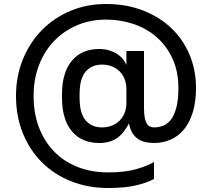

<svg xmlns="http://www.w3.org/2000/svg" viewBox="-20 -730 1060 960"><path d="M520 210Q419 210 334.5 176Q250 142 189 81Q128 20 94 -64.5Q60 -149 60 -250Q60 -349 94.5 -433.5Q129 -518 189.5 -579.5Q250 -641 332 -675.5Q414 -710 510 -710Q611 -710 694 -678Q777 -646 836 -590Q895 -534 927.5 -457Q960 -380 960 -290Q960 -221 944 -169Q928 -117 900 -83Q872 -49 833.5 -32Q795 -15 750 -15Q728 -15 707.5 -19.5Q687 -24 670.5 -35Q654 -46 642 -65Q630 -84 625 -113Q613 -91 599.5 -73Q586 -55 568.5 -42Q551 -29 528 -22Q505 -15 475 -15Q434 -15 400 -29Q366 -43 341.5 -71Q317 -99 303.5 -141.5Q290 -184 290 -240V-260Q290 -316 303.5 -358.5Q317 -401 341.5 -429Q366 -457 400 -471Q434 -485 475 -485Q504 -485 526.5 -478Q549 -471 566 -460Q583 -449 594.5 -434.5Q606 -420 612 -405V-475H700V-191Q700 -162 703.5 -143Q707 -124 713.5 -113Q720 -102 729.5 -97.5Q739 -93 750 -93Q777 -93 799.5 -103Q822 -113 838 -136.5Q854 -160 863 -197.5Q872 -235 872 -290Q872 -373 842.5 -437Q813 -501 763 -544.5Q713 -588 647.5 -610Q582 -632 510 -632Q432 -632 366 -604Q300 -576 251.5 -526Q203 -476 175.5 -405.5Q148 -335 148 -250Q148 -163 175 -92.5Q202 -22 251 28Q300 78 368.5 105Q437 132 520 132Q603 132 658.5 116.5Q714 101 750 80V165Q712 185 657.5 197.5Q603 210 520 210ZM490 -93Q517 -93 539.5 -102Q562 -111 578 -127Q594 -143 603 -165.5Q612 -188 612 -215V-285Q612 -312 603 -334.5Q594 -357 578 -373Q562 -389 539.5 -398Q517 -407 490 -407Q439 -407 408.5 -372Q378 -337 378 -260V-240Q378 -163 408.5 -128Q439 -93 490 -93Z"/></svg>

Font: Golos Text VF
Style: Regular
Weight: 400
Designer: A.Korolkova, Vitaly Kuzmin
Foundry: ParaType Ltd
Version: Version 2.003